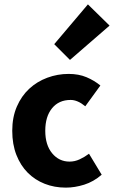

<svg xmlns="http://www.w3.org/2000/svg" viewBox="-20 -846 521 878"><path d="M281 12Q229 12 184.5 -5.5Q140 -23 107 -56Q74 -89 55 -137.5Q36 -186 36 -248Q36 -310 57 -358.5Q78 -407 113.5 -440Q149 -473 196 -490.5Q243 -508 294 -508Q340 -508 375.5 -493Q411 -478 439 -455L370 -360Q335 -389 303 -389Q249 -389 218 -351Q187 -313 187 -248Q187 -183 218.5 -145Q250 -107 298 -107Q322 -107 344.5 -117.5Q367 -128 387 -143L445 -47Q408 -15 365 -1.5Q322 12 281 12ZM300 -572 228 -644 382 -826 481 -729Z"/></svg>

Font: TT Toshiba Sans
Style: Bold
Weight: 700
Designer: Paul D. Hunt
Foundry: Toshiba Corporation
Version: Version 2.020;PS 2.000;hotconv 1.0.86;makeotf.lib2.5.63406